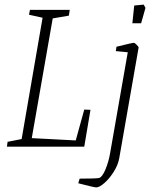

<svg xmlns="http://www.w3.org/2000/svg" viewBox="-20 -637 665 834"><path d="M373 -160 346 0H10L13 -21L74 -33L165 -560L106 -573L110 -594H283L279 -569L209 -557L118 -37L309 -27L346 -161ZM320 159 326 139Q397 139 411 136Q425 131 438.5 98Q452 65 458 30L535 -410L483 -415L486 -434Q554 -451 562 -451Q565 -451 574 -442Q583 -433 582 -430L498 50Q493 79 474.5 108.5Q456 138 434 157.5Q412 177 398 177Q392 177 367.5 171Q343 165 320 159ZM563 -613 604 -617 612 -603 593 -536H555Z"/></svg>

Font: Grenze ExtraLight
Style: Italic
Weight: 275
Italic angle: -10°
Designer: Renata Polastri
Foundry: Omnibus-Type
Version: Version 1.002; ttfautohint (v1.8)